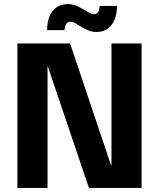

<svg xmlns="http://www.w3.org/2000/svg" viewBox="-20 -917 775 937"><path d="M65 0V-705H322L522 -110H524V-705H671V0H414L213 -594H212V0ZM452 -761Q429 -761 410.5 -768.5Q392 -776 376.5 -786Q361 -796 348 -803.5Q335 -811 322 -811Q310 -811 303 -800Q296 -789 295 -770H210Q210 -830 237 -863.5Q264 -897 310 -897Q333 -897 351 -889.5Q369 -882 385 -872.5Q401 -863 414 -855.5Q427 -848 440 -848Q452 -848 458.5 -858.5Q465 -869 466 -888H551Q551 -829 524 -795Q497 -761 452 -761Z"/></svg>

Font: TikTok Sans 24pt
Style: Bold
Weight: 700
Version: Version 4.000